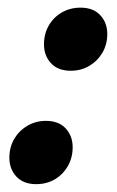

<svg xmlns="http://www.w3.org/2000/svg" viewBox="-20 -471 305 502"><path d="M100 -155Q133.5 -155 151.8 -135.2Q170 -115.5 170 -86Q170 -59 157.5 -37Q145 -15 123.5 -2.2Q102 10.5 74.5 10.5Q41.5 10.5 23 -9.2Q4.5 -29 4.5 -58.5Q4.5 -86 17.2 -107.8Q30 -129.5 51.8 -142.2Q73.5 -155 100 -155ZM190.5 -451Q224 -451 242.2 -431.2Q260.5 -411.5 260.5 -382Q260.5 -355 247.8 -333.2Q235 -311.5 213.5 -298.8Q192 -286 165 -286Q131.5 -286 113.2 -305.8Q95 -325.5 95 -355Q95 -382.5 107.5 -404.2Q120 -426 141.8 -438.5Q163.5 -451 190.5 -451Z"/></svg>

Font: Newsreader 24pt
Style: Bold Italic
Weight: 700
Italic angle: -17°
Designer: Hugues Gentile
Foundry: Production Type
Version: Version 1.003